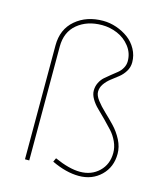

<svg xmlns="http://www.w3.org/2000/svg" viewBox="-107 -782 750 873"><g transform="rotate(15 267.5 -345.0)"><path d="M89.8 0V-536.1Q89.8 -612.3 141.4 -656.2Q192.9 -700.2 271 -700.2Q302.7 -700.2 334 -689.5Q365.2 -678.7 390.4 -660.2Q415.5 -641.6 431.2 -613Q446.8 -584.5 446.8 -551.8Q446.8 -528.3 434.8 -509Q422.9 -489.7 405.8 -476.3Q388.7 -462.9 371.8 -450Q355 -437 343 -419.9Q331.1 -402.8 331.1 -382.8Q331.1 -365.2 347.4 -343.8Q363.8 -322.3 387.2 -300.3Q410.6 -278.3 434.1 -253.7Q457.5 -229 473.9 -197.3Q490.2 -165.5 490.2 -132.8Q490.2 -70.3 449 -30.3Q407.7 9.8 345.2 9.8Q285.6 9.8 216.8 -22.9L225.1 -41Q294.9 -9.8 345.2 -9.8Q399.4 -9.8 434.8 -43.9Q470.2 -78.1 470.2 -131.8Q470.2 -158.2 458.5 -183.8Q446.8 -209.5 429 -229Q411.1 -248.5 390.6 -269.3Q370.1 -290 352.3 -307.1Q334.5 -324.2 322.8 -344.2Q311 -364.3 311 -382.8Q311 -403.3 319.6 -420.4Q328.1 -437.5 340.8 -448.7Q353.5 -460 368.4 -471.7Q383.3 -483.4 396 -493.7Q408.7 -503.9 417.2 -519Q425.8 -534.2 425.8 -551.8Q425.8 -590.3 402.1 -620.6Q378.4 -650.9 343.5 -665.5Q308.6 -680.2 271 -680.2Q201.2 -680.2 155.5 -642.3Q109.9 -604.5 109.9 -536.1V0Z"/></g></svg>

Font: Genome Thin
Style: Regular
Weight: 250
Designer: Alfredo Marco Pradil
Version: Version 1.001